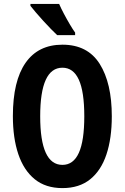

<svg xmlns="http://www.w3.org/2000/svg" viewBox="-20 -954 639 984"><path d="M553 -358Q553 -245 525.5 -162.5Q498 -80 442 -35Q386 10 300 10Q214 10 158 -35.5Q102 -81 74 -163.5Q46 -246 46 -359Q46 -539 111 -632Q176 -725 300 -725Q429 -725 491 -626.5Q553 -528 553 -358ZM186 -358Q186 -109 300 -109Q356 -109 384 -170.5Q412 -232 412 -358Q412 -484 384 -545.5Q356 -607 300 -607Q186 -607 186 -358ZM283 -934Q292 -913 307 -884.5Q322 -856 338 -829Q354 -802 365 -787V-774H273Q260 -786 241 -805.5Q222 -825 201.5 -847.5Q181 -870 163.5 -890.5Q146 -911 136 -924V-934Z"/></svg>

Font: Noto Sans Sinhala UI ExtraCondensed
Style: Bold
Weight: 700
Width: 2
Designer: Jelle Bosma - Monotype Design Team
Foundry: Monotype Imaging Inc.
Version: Version 2.006; ttfautohint (v1.8.4.7-5d5b)